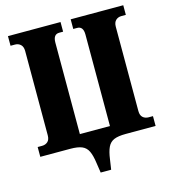

<svg xmlns="http://www.w3.org/2000/svg" viewBox="-127 -817 981 1097"><g transform="rotate(-15 363.0 -269.0)"><path d="M332 176 323 116Q317 72 305 46.5Q293 21 268.5 10.5Q244 0 199 0H22V-58H48Q68 -58 81.5 -70Q95 -82 95 -108V-606Q95 -632 81.5 -644.5Q68 -657 48 -657H22V-714H333V-657H310Q274 -657 274 -608V-67H452V-608Q452 -657 416 -657H393V-714H704V-657H678Q658 -657 644.5 -644.5Q631 -632 631 -606V-108Q631 -82 644.5 -70Q658 -58 678 -58H704V0H527Q482 0 457.5 10.5Q433 21 421 46.5Q409 72 403 116L394 176Z"/></g></svg>

Font: Noto Serif Condensed Black
Style: Regular
Weight: 900
Width: 3
Designer: Monotype Design Team
Foundry: Monotype Imaging Inc.
Version: Version 2.015; ttfautohint (v1.8.4.7-5d5b)